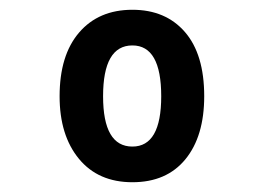

<svg xmlns="http://www.w3.org/2000/svg" viewBox="-20 -742 540 393"><path d="M398 -545Q398 -631 358.5 -676.5Q319 -722 251 -722Q182 -722 142 -675.5Q102 -629 102 -545Q102 -465 141.5 -417Q181 -369 251 -369Q321 -369 359.5 -416Q398 -463 398 -545ZM191 -545Q191 -649 251 -649Q310 -649 310 -545Q310 -442 251 -442Q191 -442 191 -545Z"/></svg>

Font: Noto Sans Mono UI Condensed
Style: Bold
Weight: 700
Width: 3
Designer: Monotype Design team
Foundry: Monotype Imaging Inc.
Version: 1.000